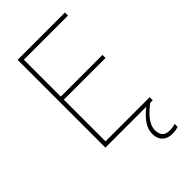

<svg xmlns="http://www.w3.org/2000/svg" viewBox="-277 -800 1104 1104"><g transform="rotate(-45 275.0 -248.5)"><path d="M375 131C375 80 421 36 467 0H488V-25H129V-364H468V-389H129V-689H488V-714H103V0H435C375 48 349 90 349 135C349 190 385 217 431 217C452 217 470 213 481 209V185C470 189 452 192 433 192C394 192 375 170 375 131Z"/></g></svg>

Font: Noto Sans Syriac Eastern Thin
Style: Regular
Weight: 100
Designer: Patrick Giasson and the Monotype Design Team
Foundry: Monotype Imaging Inc.
Version: Version 3.001